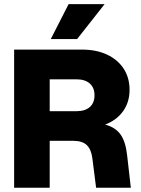

<svg xmlns="http://www.w3.org/2000/svg" viewBox="-20 -884 666 904"><path d="M472.5 -864.5 343 -700H219L303 -864.5ZM324.5 -221H214V0H46.5V-650.5H366.5Q433.5 -650.5 483.8 -627Q534 -603.5 562 -561Q590 -518.5 590 -461Q590 -402.5 559.2 -360Q528.5 -317.5 475 -297.5Q523.5 -284.5 547.5 -250.8Q571.5 -217 578.5 -153.5L596 0H432.5L415 -137.5Q410 -179.5 389.2 -200.2Q368.5 -221 324.5 -221ZM340.5 -510.5H214V-360.5H340.5Q380.5 -360.5 402.8 -380Q425 -399.5 425 -435.5Q425 -471 402.8 -490.8Q380.5 -510.5 340.5 -510.5Z"/></svg>

Font: Overused Grotesk ExtraBold
Style: Regular
Weight: 800
Version: Version 0.004